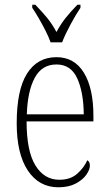

<svg xmlns="http://www.w3.org/2000/svg" viewBox="-20 -786 463 816"><path d="M228 10Q146 10 98.5 -61Q51 -132 51 -262Q51 -404 95 -473.5Q139 -543 220 -543Q296 -543 336.5 -477Q377 -411 377 -294V-270H93Q93 -144 130.5 -83Q168 -22 232 -22Q279 -22 308 -47.5Q337 -73 351 -105Q362 -99 362 -82Q362 -65 347 -43.5Q332 -22 302 -6Q272 10 228 10ZM336 -300Q335 -395 308 -453.5Q281 -512 220 -512Q158 -512 127.5 -455Q97 -398 94 -300ZM195 -606Q187 -629 173.5 -655.5Q160 -682 145 -708Q130 -734 117 -753V-766H130Q159 -736 180 -710.5Q201 -685 220 -650Q239 -685 259.5 -710.5Q280 -736 309 -766H322V-753Q303 -725 280 -682.5Q257 -640 244 -606Z"/></svg>

Font: Noto Serif Condensed ExtraLight
Style: Regular
Weight: 200
Width: 3
Designer: Monotype Design Team
Foundry: Monotype Imaging Inc.
Version: Version 2.013; ttfautohint (v1.8.4.7-5d5b)